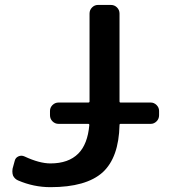

<svg xmlns="http://www.w3.org/2000/svg" viewBox="-20 -774 696 782"><path d="M218.8 -269.5Q204.1 -269.5 193.8 -279.8Q183.6 -290 183.6 -304.7V-322.3Q183.6 -335.9 193.8 -346.2Q204.1 -356.4 218.8 -356.4H339.8Q344.7 -356.4 344.7 -361.3V-718.8Q344.7 -733.4 355 -743.7Q365.2 -753.9 378.9 -753.9H431.6Q446.3 -753.9 456.5 -743.7Q466.8 -733.4 466.8 -718.8V-361.3Q466.8 -356.4 470.7 -356.4H593.8Q607.4 -356.4 617.7 -346.2Q627.9 -335.9 627.9 -322.3V-304.7Q627.9 -290 617.7 -279.8Q607.4 -269.5 593.8 -269.5H470.7Q466.8 -269.5 466.8 -264.6Q463.9 -132.8 398.4 -72.3Q331.1 -11.7 185.5 -11.7Q117.2 -11.7 53.7 -39.1Q40 -44.9 33.2 -58.6Q30.3 -66.4 30.3 -76.2Q30.3 -81.1 31.2 -86.9L40 -119.1Q43 -131.8 55.2 -137.2Q67.4 -142.6 80.1 -136.7Q140.6 -108.4 185.5 -108.4Q258.8 -108.4 298.8 -148.4Q336.9 -186.5 343.8 -264.6Q343.8 -269.5 339.8 -269.5Z"/></svg>

Font: Gen Jyuu GothicL Medium
Style: Regular
Weight: 500
Designer: [Source Han Sans]
Ryoko NISHIZUKA  (kana & ideographs); Paul D. Hunt (Latin, Greek & Cyrillic); Wenlong ZHANG  (bopomofo
Version: Version 1.002.20150607